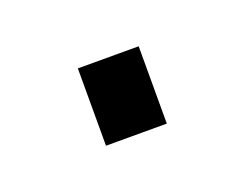

<svg xmlns="http://www.w3.org/2000/svg" viewBox="-34 -387 223 175"><g transform="rotate(-20 77.5 -299.5)"><path d="M48 -262V-337H107V-262Z"/></g></svg>

Font: Saira ExtraCondensed Light
Style: Regular
Weight: 300
Width: 2
Designer: Hector Gatti with collaboration of the Omnibus-Type team
Foundry: Omnibus-Type
Version: Version 1.101